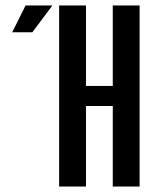

<svg xmlns="http://www.w3.org/2000/svg" viewBox="-20 -679 553 699"><path d="M73.2 -659.2H170.9L97.7 -561.5H24.4ZM293 -293V0H195.3V-659.2H293V-366.2H390.6V-659.2H488.3V0H390.6V-293Z"/></svg>

Font: Alegre Sans
Style: Regular
Weight: 400
Width: 3
Designer: GrandChaos9000
Version: Version 1.2.6 - August 1, 2014